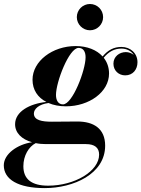

<svg xmlns="http://www.w3.org/2000/svg" viewBox="-84 -706 726 986"><path d="M310.5 -618C310.5 -581 341 -550.5 378 -550.5C415.5 -550.5 445.5 -581 445.5 -618C445.5 -655.5 415.5 -685.5 378 -685.5C341 -685.5 310.5 -655.5 310.5 -618ZM254.5 -160C373.5 -160 476 -233 476 -328.5C476 -360 466 -387.5 448.5 -409.5C475 -441.5 504 -456.5 539.5 -456.5C566.5 -456.5 590 -444.5 603 -424C591.5 -433 577 -438.5 562.5 -438.5C529 -438.5 498.5 -415.5 498.5 -379C498.5 -343 526 -319 559 -319C598.5 -319 622 -349 622 -386.5C622 -432.5 586 -465 539.5 -465C501 -465 470 -449 443 -416C412.5 -450 363 -469.5 304.5 -469.5C185.5 -469.5 83 -392 83 -296.5C83 -244.5 110 -205 154 -182.5C68 -173.5 -6.5 -133 -6.5 -68C-6.5 -23 28 9.5 80.5 24.5C6.5 35 -64.5 84 -64.5 143C-64.5 215.5 9.5 260 145.5 260C292.5 260 456 188 456 42C456 -46.5 396 -82 313.5 -82C285 -82 217.5 -81 182.5 -81C132 -81 90 -88 90 -123C90 -145.5 114.5 -170.5 165 -177C190.5 -166 221 -160 254.5 -160ZM239.5 -170C214.5 -170 203.5 -191.5 203.5 -218.5C203.5 -285 270.5 -460 319.5 -460C345 -460 355.5 -439 355.5 -412C355.5 -345.5 288.5 -170 239.5 -170ZM36 147.5C36 93 64 47 99.5 29C116 32.5 133.5 34 152 34H357.5C402 34 425 52.5 425 88C425 173 299.5 247.5 163.5 247.5C78.5 247.5 36 214.5 36 147.5Z"/></svg>

Font: Bodoni* 24pt
Style: Bold Italic
Weight: 700
Italic angle: -13°
Version: Version 2.3